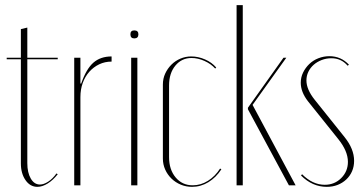

<svg xmlns="http://www.w3.org/2000/svg" viewBox="-20 -719 1404 745"><path d="M125 6Q97 6 79 -20Q61 -46 61 -85V-489H6V-495H61V-606L86 -612V-495H204V-489H86V-86Q86 -49 99.5 -26Q113 -3 135 -3Q150 -3 167.5 -14.5Q185 -26 199 -46L204 -43Q186 -20 165 -7Q144 6 125 6Z M292 -495V-395H295Q315 -452 342.5 -476Q370 -500 413 -500V-480Q387 -480 365 -469.5Q343 -459 326.5 -440.5Q310 -422 301 -397Q292 -372 292 -342V0H268V-495Z M486 -586Q486 -601 501 -601Q517 -601 517 -586Q517 -570 501 -570Q486 -570 486 -586ZM513 -495V0H489V-495Z M612 -391Q612 -414 621 -433.5Q630 -453 645 -468Q660 -483 680 -491.5Q700 -500 722 -500Q749 -500 775.5 -488.5Q802 -477 819 -457L815 -453Q799 -471 773.5 -482.5Q748 -494 723 -494Q685 -494 660.5 -464.5Q636 -435 636 -387V-109Q636 -61 661.5 -30.5Q687 0 728 0Q759 0 787 -17.5Q815 -35 834 -65L839 -62Q818 -30 788.5 -12Q759 6 725 6Q702 6 681.5 -2.5Q661 -11 645.5 -26Q630 -41 621 -61Q612 -81 612 -104Z M922 0H898V-699H922ZM960 -312 1127 0H1101L942 -295V-301L1080 -495H1091Z M1329 -464Q1304 -493 1266 -493Q1246 -493 1228 -486Q1210 -479 1197 -467.5Q1184 -456 1176.5 -440.5Q1169 -425 1169 -407Q1169 -372 1201 -332L1317 -187Q1354 -141 1354 -95Q1354 -73 1346 -54.5Q1338 -36 1323.5 -22.5Q1309 -9 1290 -1.5Q1271 6 1248 6Q1192 6 1148 -38L1152 -43Q1193 -2 1240 -2Q1278 -2 1304 -28Q1330 -54 1330 -91Q1330 -133 1292 -180L1175 -326Q1147 -362 1147 -398Q1147 -419 1156 -437.5Q1165 -456 1180 -470.5Q1195 -485 1215.5 -493Q1236 -501 1258 -501Q1303 -501 1334 -468Z"/></svg>

Font: Moniqa Thin Display
Style: Regular
Weight: 100
Designer: Rajesh Rajput
Foundry: Rajesh Rajput
Version: Version 1.000